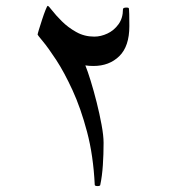

<svg xmlns="http://www.w3.org/2000/svg" viewBox="-20 -542 607 658"><path d="M423.3 -452.6Q423.3 -383.3 388.9 -349.6Q354.5 -315.9 300.3 -315.9Q284.7 -315.9 272.5 -317.9Q280.3 -298.8 290.8 -264.9Q301.3 -231 311.3 -191.2Q321.3 -151.4 328.1 -114.3Q335 -77.1 335 -52.2Q335 -13.2 332.5 23.9Q330.1 61 323.7 91.3Q323.7 95.7 314.5 95.7Q304.7 95.7 304.7 91.3Q299.8 -9.3 278.3 -90.3Q256.8 -171.4 228.5 -232.9Q200.2 -294.4 172.9 -336.2Q145.5 -377.9 127.2 -399.9Q108.9 -421.9 108.9 -423.3Q108.9 -425.8 113.5 -440.9Q118.2 -456.1 124.3 -474.9Q130.4 -493.7 136 -507.8Q141.6 -522 143.6 -522Q146.5 -522 158.7 -506.1Q170.9 -490.2 191.9 -469.2Q212.9 -448.2 241 -432.4Q269 -416.5 303.2 -416.5Q325.7 -416.5 348.4 -427.2Q371.1 -438 386.2 -459Q401.4 -480 401.4 -510.3Q401.4 -516.1 413.6 -516.1Q419.9 -516.1 421.4 -514.2Q422.4 -512.2 422.9 -493.2Q423.3 -474.1 423.3 -452.6Z"/></svg>

Font: Scheherazade New
Style: Regular
Weight: 400
Designer: SIL International
Foundry: SIL International
Version: Version 4.000